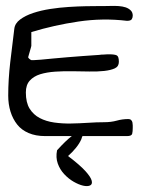

<svg xmlns="http://www.w3.org/2000/svg" viewBox="-20 -460 496 649"><path d="M172.9 47.9Q203.1 14.6 222.7 0H132.8Q100.6 0 76.7 -10.3Q52.7 -20.5 38.1 -39.1Q23.4 -57.6 15.6 -82.5Q7.8 -107.4 7.8 -136.7Q7.8 -190.4 14.6 -249.5Q21.5 -308.6 28.3 -362.3Q30.3 -380.9 47.9 -394Q65.4 -407.2 91.8 -416Q118.2 -424.8 149.9 -429.7Q181.6 -434.6 212.4 -436.5Q243.2 -438.5 270.5 -439Q297.9 -439.5 314.5 -439.5Q320.3 -439.5 331.1 -439.5Q341.8 -439.5 354.5 -439.9Q367.2 -440.4 380.9 -439.5Q394.5 -438.5 404.8 -435.1Q415 -431.6 421.9 -424.8Q428.7 -418 428.7 -407.2Q428.7 -400.4 425.3 -395Q421.9 -389.6 409.2 -389.6Q327.1 -399.4 245.1 -387.2Q163.1 -375 85.9 -351.6Q85.9 -349.6 85.9 -341.8V-314.5Q85.9 -306.6 85.9 -304.7Q85.9 -302.7 84 -297.4Q82 -292 80.6 -285.6Q79.1 -279.3 77.1 -273.4Q75.2 -267.6 75.2 -266.6Q75.2 -264.6 79.1 -261.2Q83 -257.8 85.9 -256.8H95.7Q100.6 -256.8 118.2 -258.3Q135.7 -259.8 159.2 -262.2Q182.6 -264.6 209 -266.6Q235.4 -268.6 258.8 -270.5Q282.2 -272.5 300.3 -273.4Q318.4 -274.4 323.2 -275.4H327.1Q331.1 -275.4 335.4 -275.9Q339.8 -276.4 342.8 -276.4H349.6Q367.2 -276.4 374.5 -272.9Q381.8 -269.5 381.8 -251Q381.8 -235.4 368.2 -229Q354.5 -222.7 332.5 -220.2Q310.5 -217.8 282.2 -218.3Q253.9 -218.8 224.6 -219.2Q195.3 -219.7 166.5 -217.8Q137.7 -215.8 115.7 -209Q93.8 -202.1 80.6 -187.5Q67.4 -172.9 67.4 -147.5Q67.4 -113.3 80.1 -92.8Q92.8 -72.3 114.3 -61Q135.7 -49.8 163.1 -45.9Q190.4 -42 219.2 -42.5Q248 -43 277.3 -44.9Q306.6 -46.9 332 -46.9Q355.5 -46.9 374.5 -52.2Q393.6 -57.6 414.1 -57.6Q419.9 -57.6 423.3 -54.2Q426.8 -50.8 427.7 -45.9Q428.7 -41 428.7 -36.1V-27.3Q428.7 -15.6 426.8 -7.8Q424.8 0 409.2 0H258.8Q256.8 3.9 254.9 10.7Q249 24.4 236.8 39.6Q224.6 54.7 210 67.4Q250 97.7 268.6 118.2Q287.1 138.7 290 150.9Q293 163.1 284.2 167Q275.4 170.9 260.7 167.5Q246.1 164.1 229 154.3Q211.9 144.5 197.3 128.9Q182.6 113.3 175.3 92.8Q168 72.3 172.9 47.9Z"/></svg>

Font: Swanky and Moo Moo
Style: Regular
Weight: 400
Designer: Kimberly Geswein
Foundry: Kimberly Geswein
Version: Version 1.002 2001